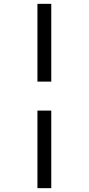

<svg xmlns="http://www.w3.org/2000/svg" viewBox="-20 -889 462 1000"><path d="M247 -869V-464H175V-869ZM247 -313V91H175V-313Z"/></svg>

Font: Merriweather 7pt Light
Style: Regular
Weight: 300
Designer: Eben Sorkin
Foundry: Eben Sorkin
Version: Version 2.200;gftools[0.9.31]